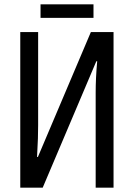

<svg xmlns="http://www.w3.org/2000/svg" viewBox="-20 -861 613 881"><path d="M409 -841H166V-779H409ZM73 -714V0H176L422 -580H426C421 -526 419 -478 419 -437V0H501V-714H397L154 -141H150C154 -209 155 -250 155 -287V-714Z"/></svg>

Font: Noto Sans UI Condensed
Style: Regular
Weight: 400
Width: 3
Designer: Monotype Design Team
Foundry: Monotype Imaging Inc.
Version: Version 1.901